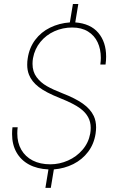

<svg xmlns="http://www.w3.org/2000/svg" viewBox="-20 -832 571 954"><path d="M247.6 9.8 232.4 101.6H205.6L220.7 9.8Q164.6 7.3 124 -14.6Q83.5 -36.6 61.8 -75.2Q40 -113.8 40 -166Q40 -184.1 42 -199.7H67.9Q65.9 -185.5 65.9 -168.9Q65.9 -122.6 85.9 -87.9Q106 -53.2 142.8 -34.4Q179.7 -15.6 230 -15.6Q275.4 -15.6 317.9 -34.4Q360.4 -53.2 390.1 -87.9Q419.9 -122.6 428.2 -168Q430.7 -180.7 430.7 -196.8Q430.7 -226.6 417.7 -250.2Q404.8 -273.9 378.4 -293.5Q347.2 -316.9 276.4 -345.2Q207.5 -372.6 172.4 -399.7Q137.2 -426.8 124 -460.9Q115.2 -482.9 115.2 -510.3Q115.2 -527.8 117.7 -542Q125.5 -594.7 154.8 -633.8Q184.1 -672.9 229 -694.8Q273.9 -716.8 327.1 -720.7L342.3 -812H369.1L354 -720.7Q429.7 -714.8 468.5 -668.9Q507.3 -623 507.3 -550.8Q507.3 -531.7 504.4 -511.2H478.5Q481 -529.8 481 -544.4Q481 -587.9 465.1 -621.8Q449.2 -655.8 417.2 -675.5Q385.3 -695.3 338.9 -695.3Q292 -695.3 250.5 -676.8Q209 -658.2 180.7 -623.5Q152.3 -588.9 144 -543Q141.6 -530.3 141.6 -514.6Q141.6 -476.1 161.6 -449Q181.6 -421.9 212.4 -404.3Q243.2 -386.7 289.6 -368.7Q354 -343.8 391.6 -317.1Q429.2 -290.5 445.8 -255.9Q457.5 -231 457.5 -199.2Q457.5 -187 455.1 -168.9Q447.3 -116.7 418 -77.9Q388.7 -39.1 344.5 -16.8Q300.3 5.4 247.6 9.8Z"/></svg>

Font: Mardoto Thin
Style: Italic
Weight: 250
Italic angle: -12°
Designer: Christian Robertson, Vahan Hovhannisyan
Foundry: Google
Version: Version 1.000